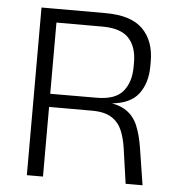

<svg xmlns="http://www.w3.org/2000/svg" viewBox="-48 -684 665 729"><g transform="rotate(5 284.0 -319.5)"><path d="M522 0H457.5L438.5 -133Q433 -172 420.5 -201.5Q408 -231 381.2 -248.2Q354.5 -265.5 306 -265.5H123.5V-315.5L319.5 -316Q390 -316 419.5 -351.2Q449 -386.5 449 -445.5V-462Q449 -521 418.5 -554Q388 -587 317 -587H121V-639H325Q423 -639 467.5 -594Q512 -549 512 -471.5V-453.5Q512 -389.5 480.8 -347.8Q449.5 -306 376.5 -299.5L376 -293.5L349 -303.5Q404 -299.5 434 -279Q464 -258.5 478.2 -223.2Q492.5 -188 500 -140ZM142.5 0H81V-639H142.5V-299.5V-275.5Z"/></g></svg>

Font: Anek Malayalam Medium Light
Style: Regular
Weight: 300
Version: Version 1.003